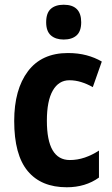

<svg xmlns="http://www.w3.org/2000/svg" viewBox="-20 -781 474 811"><path d="M262 10Q154 10 97 -58.5Q40 -127 40 -270Q40 -403 98 -480Q156 -557 267 -557Q310 -557 345.5 -547.5Q381 -538 410 -521L372 -413Q347 -427 322.5 -434.5Q298 -442 273 -442Q228 -442 203 -398.5Q178 -355 178 -271Q178 -105 275 -105Q307 -105 338 -115.5Q369 -126 398 -145V-31Q341 10 262 10ZM249 -761Q323 -761 323 -687Q323 -649 303.5 -631.5Q284 -614 249 -614Q215 -614 195 -631.5Q175 -649 175 -687Q175 -726 194.5 -743.5Q214 -761 249 -761Z"/></svg>

Font: Noto Sans Khmer UI Condensed
Style: Bold
Weight: 700
Width: 3
Designer: Danh Hong and the Monotype Design Team
Foundry: Monotype Imaging Inc.
Version: Version 2.002; ttfautohint (v1.8.4.7-5d5b)